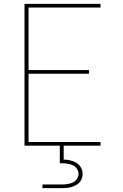

<svg xmlns="http://www.w3.org/2000/svg" viewBox="-20 -755 640 995"><path d="M107 0V-735H501V-716H128V-392H441V-373H128V-19H501V0ZM200 220V201H300Q314 201 328.5 199Q343 197 356.5 191Q370 185 378.5 172.5Q387 160 387 146Q387 132 378.5 119.5Q370 107 356.5 101Q343 95 328.5 93Q314 91 300 91H290V0H310V72Q327 72 344 76Q361 80 376 89Q391 98 399.5 113.5Q408 129 408 146Q408 158 404 170Q400 182 391.5 191Q383 200 372 205.5Q361 211 349 214.5Q337 218 324.5 219Q312 220 300 220Z"/></svg>

Font: Iosevka Curly Thin Extended
Style: Regular
Weight: 100
Width: 7
Monospace: yes
Designer: Belleve Invis
Foundry: Belleve Invis
Version: Version 11.1.0; ttfautohint (v1.8.3)